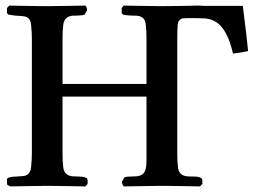

<svg xmlns="http://www.w3.org/2000/svg" viewBox="-20 -667 909 688"><path d="M504.9 -90.8V-320.8H204.1V-119.1Q204.1 -87.4 206.1 -73.2Q207.5 -38.1 240.2 -35.2Q244.1 -35.2 252.9 -34.7Q261.7 -34.2 266.1 -34.2Q276.9 -34.2 290 -29.8Q292.5 -27.3 293.9 -22V-7.8Q292.5 -6.3 289.8 -3.2Q287.1 0 286.1 1Q283.2 1 231.2 0Q179.2 -1 158.2 -1H142.1Q118.7 -1 69.8 0Q21 1 17.1 1L5.9 -4.9Q4.9 -8.8 4.9 -22Q4.9 -27.3 8.8 -29.8Q20.5 -34.2 37.1 -34.2Q42 -34.7 50.3 -35.2Q58.6 -35.6 63 -36.1Q90.3 -38.6 91.8 -73.2Q94.2 -92.3 94.2 -120.1V-525.9Q94.2 -554.2 91.8 -571.8Q91.3 -590.3 84.2 -599.1Q77.1 -607.9 63 -608.9Q45.4 -610.8 37.1 -610.8Q19 -612.8 8.8 -615.2Q4.9 -619.1 4.9 -623V-638.2Q5.9 -639.6 13.2 -647Q15.6 -647 64 -646Q112.3 -645 139.2 -645H152.8Q175.3 -645 229.2 -646Q283.2 -647 286.1 -647Q292 -641.1 292 -629.9Q291 -628.4 289.1 -625Q287.1 -621.6 286.1 -620.1Q286.1 -611.8 266.1 -611.8Q257.3 -610.8 240.2 -610.8Q207.5 -607.9 206.1 -571.8Q204.1 -557.6 204.1 -525.9V-366.2H504.9V-525.9Q504.9 -557.6 502.9 -571.8Q502.4 -591.3 494.4 -600.3Q486.3 -609.4 469.2 -610.8Q451.7 -610.8 442.9 -611.8Q430.2 -611.8 419.9 -615.2Q416 -619.1 416 -623V-638.2Q417 -639.6 419.4 -642.6Q421.9 -645.5 422.9 -647Q426.8 -647 480 -646Q533.2 -645 555.2 -645H564.9Q576.2 -645 604 -645.5Q631.8 -646 646 -646Q652.3 -646 664.6 -646.5Q676.8 -647 683.1 -647H696.8Q701.7 -646 710.9 -646H782.2H850.1Q864.7 -530.3 869.1 -483.9Q841.8 -478 814.9 -475.1Q801.3 -535.2 776.9 -567.1Q752.4 -599.1 711.9 -601.1Q694.8 -602.1 661.1 -602.1Q642.6 -602.1 634.8 -601.1Q626 -599.6 619.1 -589.8Q619.1 -589.4 618.7 -588.1Q618.2 -586.9 618.2 -585.9Q616.2 -580.1 616.2 -567.9Q615.2 -554.7 615.2 -525.9V-120.1Q615.2 -88.4 617.2 -73.2Q618.7 -38.1 649.9 -35.2Q659.7 -34.2 683.1 -34.2Q703.6 -32.2 705.1 -22V-7.8Q703.6 -6.3 700.7 -3.2Q697.8 0 696.8 1Q692.4 1 643.3 0Q594.2 -1 569.8 -1H558.1Q537.1 -1 482.7 0Q428.2 1 423.8 1Q417 -5.9 417 -16.1Q418 -17.6 419.9 -21Q421.9 -24.4 422.9 -25.9Q422.9 -34.2 442.9 -34.2Q447.3 -34.2 456.3 -34.7Q465.3 -35.2 469.2 -35.2Q489.7 -37.1 497.3 -49.8Q504.9 -62.5 504.9 -90.8Z"/></svg>

Font: Common Serif SemiBold
Style: Regular
Weight: 600
Designer: Philipp H. Poll, Khaled Hosny
Foundry: Stefan Peev, Context Ltd.
Version: Version 1.026